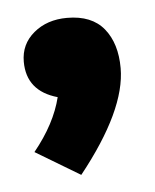

<svg xmlns="http://www.w3.org/2000/svg" viewBox="-33 -165 272 336"><g transform="rotate(-5 102.5 3.0)"><path d="M14.2 -64.9Q14.2 -95.7 37.6 -115.2Q61 -134.8 96.2 -134.8Q139.6 -134.8 160.9 -108.6Q182.1 -82.5 182.1 -39.1Q182.1 34.7 97.2 141.1L19 94.2Q56.6 47.9 67.9 2Q14.2 -13.2 14.2 -64.9Z"/></g></svg>

Font: Junction Bold
Style: Bold
Weight: 700
Designer: Caroline Hadilaksono
Foundry: Caroline Hadilaksono
Version: Version 001.001